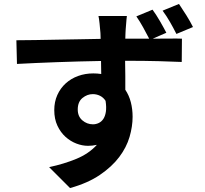

<svg xmlns="http://www.w3.org/2000/svg" viewBox="-20 -870 1040 973"><path d="M874 -698Q859 -728 841.5 -758.5Q824 -789 804 -816L887 -850Q906 -822 925 -791.5Q944 -761 958 -733ZM374 -315Q374 -280 397.5 -260Q421 -240 451 -240Q466 -240 480 -246.5Q494 -253 503.5 -267Q513 -281 516.5 -303.5Q520 -326 515 -359Q504 -376 487 -384.5Q470 -393 450 -393Q422 -393 398 -373.5Q374 -354 374 -315ZM754 -674Q801 -674 840.5 -674.5Q880 -675 902 -674L901 -556Q856 -558 785.5 -560Q715 -562 614 -562Q615 -524 615 -485.5Q615 -447 615 -415Q634 -387 643 -352Q652 -317 652 -278Q652 -229 636.5 -176Q621 -123 584 -74Q547 -25 486 16.5Q425 58 335 83L229 -23Q304 -39 367 -65Q430 -91 471 -136Q448 -131 426 -131Q397 -131 367 -142.5Q337 -154 312 -176.5Q287 -199 271 -233Q255 -267 255 -312Q255 -354 270.5 -388.5Q286 -423 313 -447.5Q340 -472 376 -485Q412 -498 453 -498Q473 -498 493 -495L492 -561Q379 -559 268.5 -555Q158 -551 66 -546L63 -666Q106 -666 159 -667Q212 -668 269 -669Q326 -670 383 -671Q440 -672 490 -673Q490 -682 489.5 -689.5Q489 -697 489 -703Q487 -727 484.5 -751.5Q482 -776 479 -789H623Q622 -783 621 -771Q620 -759 619 -746.5Q618 -734 617 -722Q616 -710 616 -704Q616 -698 615.5 -690.5Q615 -683 615 -674H736Q721 -703 705 -732Q689 -761 671 -787L753 -821Q772 -795 790.5 -763Q809 -731 823 -704Z"/></svg>

Font: SpoqaHanSans-Bold
Style: Regular
Weight: 700
Designer: [Spoqa Han Sans] Dong-huui Kim \uAE40 \uB3D9 \uD718   [Noto Sans] Ryoko NISHIZUKA \u897F \u585A \u6DBC \u5B50  (kana & i
Foundry: Spoqa (http://www.spoqa-han-sans.com)
Version: Version 2.000